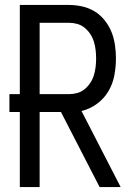

<svg xmlns="http://www.w3.org/2000/svg" viewBox="-20 -755 540 775"><path d="M60 0H140V-303H226L382 0H467L309 -307Q343 -315 371.5 -336Q400 -357 417.5 -386.5Q435 -416 441.5 -450.5Q448 -485 448 -519Q448 -546 444 -573.5Q440 -601 430 -626Q420 -651 402.5 -673Q385 -695 362 -709Q339 -723 312 -729Q285 -735 258 -735H60V-375H18V-303H60ZM140 -375V-663H258Q275 -663 291.5 -658.5Q308 -654 321.5 -643Q335 -632 344.5 -617.5Q354 -603 359 -586.5Q364 -570 366 -553Q368 -536 368 -519Q368 -502 366 -485Q364 -468 359 -451.5Q354 -435 344.5 -420.5Q335 -406 321.5 -395Q308 -384 291.5 -379.5Q275 -375 258 -375Z"/></svg>

Font: Iosevka SS09
Style: Regular
Weight: 400
Monospace: yes
Designer: Belleve Invis
Foundry: Belleve Invis
Version: Version 5.2.1; ttfautohint (v1.8.3)